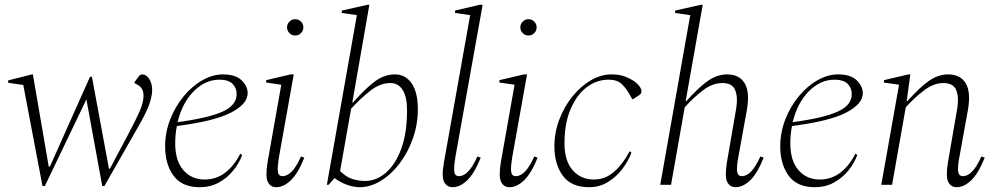

<svg xmlns="http://www.w3.org/2000/svg" viewBox="-20 -770 4152 800"><path d="M157 5 77 -416 14 -425V-435L113 -460H117L183 -76H188L355 -450H363L434 -67H438L516 -214Q544 -266 561 -304.5Q578 -343 578 -370Q578 -388 572 -398.5Q566 -409 556 -415L540 -424V-427L556 -449Q564 -460 572 -460Q590 -460 602 -441Q614 -422 614 -394Q614 -374 604 -341.5Q594 -309 561 -251L415 5H406L340 -356L167 5Z M812 10Q738 10 703 -38Q668 -86 668 -160Q668 -218 689 -272Q710 -326 745 -368.5Q780 -411 823 -435.5Q866 -460 909 -460Q962 -460 987 -435Q1012 -410 1012 -382Q1012 -337 943 -301Q874 -265 717 -245Q710 -210 710 -173Q710 -100 744 -61Q778 -22 833 -22Q880 -22 917 -49.5Q954 -77 981 -129H983L989 -124Q976 -89 951 -58.5Q926 -28 891 -9Q856 10 812 10ZM894 -438Q835 -438 787 -389.5Q739 -341 720 -261Q847 -278 906.5 -304.5Q966 -331 966 -378Q966 -404 948.5 -421Q931 -438 894 -438Z M1210 -622Q1196 -622 1186 -632Q1176 -642 1176 -656Q1176 -670 1186 -680Q1196 -690 1210 -690Q1224 -690 1234 -680Q1244 -670 1244 -656Q1244 -642 1234 -632Q1224 -622 1210 -622ZM1131 10Q1107 10 1096 -12Q1085 -34 1095 -95L1152 -417L1089 -426V-436L1191 -460H1204L1143 -119Q1135 -71 1138 -53.5Q1141 -36 1157 -36Q1198 -36 1234 -118L1248 -113Q1222 -48 1192 -19Q1162 10 1131 10Z M1479 10Q1453 10 1424.5 -0.5Q1396 -11 1374 -28L1349 0H1342L1467 -707L1404 -716V-726L1511 -750H1519L1448 -343H1451Q1504 -403 1543 -431.5Q1582 -460 1626 -460Q1669 -460 1695 -423Q1721 -386 1721 -315Q1721 -252 1700.5 -193.5Q1680 -135 1645.5 -89.5Q1611 -44 1567.5 -17Q1524 10 1479 10ZM1606 -424Q1564 -424 1523 -392Q1482 -360 1443 -317L1397 -57Q1424 -31 1450 -23.5Q1476 -16 1501 -16Q1548 -16 1588 -50.5Q1628 -85 1652 -150.5Q1676 -216 1676 -311Q1676 -366 1658 -395Q1640 -424 1606 -424Z M1866 10Q1842 10 1830.5 -12Q1819 -34 1830 -95L1939 -707L1876 -716V-726L1978 -750H1991L1878 -119Q1870 -71 1873 -53.5Q1876 -36 1892 -36Q1933 -36 1969 -118L1983 -113Q1957 -48 1927 -19Q1897 10 1866 10Z M2182 -622Q2168 -622 2158 -632Q2148 -642 2148 -656Q2148 -670 2158 -680Q2168 -690 2182 -690Q2196 -690 2206 -680Q2216 -670 2216 -656Q2216 -642 2206 -632Q2196 -622 2182 -622ZM2103 10Q2079 10 2068 -12Q2057 -34 2067 -95L2124 -417L2061 -426V-436L2163 -460H2176L2115 -119Q2107 -71 2110 -53.5Q2113 -36 2129 -36Q2170 -36 2206 -118L2220 -113Q2194 -48 2164 -19Q2134 10 2103 10Z M2434 10Q2360 10 2325 -38Q2290 -86 2290 -160Q2290 -218 2310.5 -272Q2331 -326 2365.5 -368.5Q2400 -411 2442 -435.5Q2484 -460 2528 -460Q2564 -460 2589.5 -449Q2615 -438 2631 -425Q2653 -405 2653 -389Q2653 -380 2644 -374L2618 -357H2614L2606 -372Q2590 -401 2571 -419.5Q2552 -438 2516 -438Q2466 -438 2424.5 -406.5Q2383 -375 2357.5 -315.5Q2332 -256 2332 -173Q2332 -100 2366 -61Q2400 -22 2455 -22Q2502 -22 2539 -54.5Q2576 -87 2603 -139H2605L2611 -134Q2598 -99 2573 -66Q2548 -33 2513 -11.5Q2478 10 2434 10Z M2776 0H2731L2856 -707L2793 -716V-726L2900 -750H2908L2837 -349H2840Q2893 -408 2931 -434Q2969 -460 3010 -460Q3060 -460 3082.5 -423.5Q3105 -387 3092 -312L3057 -119Q3048 -71 3051.5 -53.5Q3055 -36 3071 -36Q3112 -36 3148 -118L3162 -113Q3136 -48 3106 -19Q3076 10 3045 10Q3021 10 3010 -12Q2999 -34 3009 -95L3048 -321Q3055 -366 3043 -395Q3031 -424 2990 -424Q2949 -424 2909.5 -394Q2870 -364 2833 -323Z M3375 10Q3301 10 3266 -38Q3231 -86 3231 -160Q3231 -218 3252 -272Q3273 -326 3308 -368.5Q3343 -411 3386 -435.5Q3429 -460 3472 -460Q3525 -460 3550 -435Q3575 -410 3575 -382Q3575 -337 3506 -301Q3437 -265 3280 -245Q3273 -210 3273 -173Q3273 -100 3307 -61Q3341 -22 3396 -22Q3443 -22 3480 -49.5Q3517 -77 3544 -129H3546L3552 -124Q3539 -89 3514 -58.5Q3489 -28 3454 -9Q3419 10 3375 10ZM3457 -438Q3398 -438 3350 -389.5Q3302 -341 3283 -261Q3410 -278 3469.5 -304.5Q3529 -331 3529 -378Q3529 -404 3511.5 -421Q3494 -438 3457 -438Z M3652 0 3726 -417 3663 -426V-436L3765 -460H3773L3758 -349H3761Q3814 -408 3852 -434Q3890 -460 3931 -460Q3981 -460 4003.5 -423.5Q4026 -387 4013 -312L3978 -119Q3969 -71 3972.5 -53.5Q3976 -36 3992 -36Q4033 -36 4069 -118L4083 -113Q4057 -48 4027 -19Q3997 10 3966 10Q3942 10 3931 -12Q3920 -34 3930 -95L3969 -321Q3976 -366 3964 -395Q3952 -424 3911 -424Q3871 -424 3831 -394Q3791 -364 3754 -323L3697 0Z"/></svg>

Font: Spectral ExtraLight
Style: Italic
Weight: 275
Italic angle: -10°
Designer: Jean-Baptiste Levee
Foundry: Production Type
Version: Version 2.001